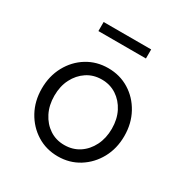

<svg xmlns="http://www.w3.org/2000/svg" viewBox="-160 -814 921 955"><g transform="rotate(30 300.0 -336.5)"><path d="M300 10Q233 10 179.4 -23.4Q125.8 -56.8 94.4 -114Q63 -171.2 63 -243.1Q63 -315 94.4 -372.5Q125.8 -430 179.4 -463Q233 -496 299.9 -496Q366.9 -496 420.4 -463Q474 -430 505.5 -372.5Q537 -315 537 -243.1Q537 -171.2 505.6 -114Q474.1 -56.8 420.6 -23.4Q367 10 300 10ZM299.5 -55Q348 -55 385 -79.3Q422 -103.6 443.5 -146.3Q465 -189 465 -243.5Q465 -298 443.5 -340.2Q421.9 -382.4 384.8 -406.7Q347.7 -431 300 -431Q252 -431 215 -406.5Q178 -382 156.5 -340Q135 -298 135 -243.5Q135 -189 156.5 -146.5Q178 -104 215 -79.5Q252 -55 299.5 -55ZM164 -631V-683H437V-631Z"/></g></svg>

Font: Red Hat Mono VF Light
Style: Regular
Weight: 300
Monospace: yes
Designer: Pentagram, MCKL
Foundry: Pentagram, MCKL
Version: Version 1.023